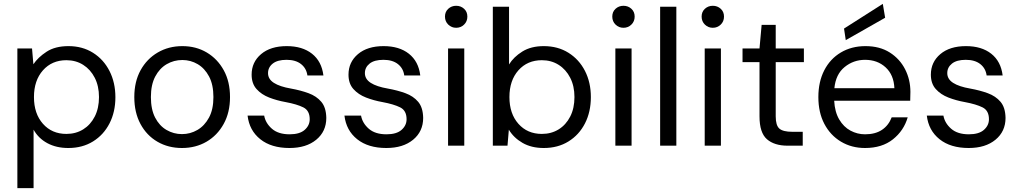

<svg xmlns="http://www.w3.org/2000/svg" viewBox="-20 -755 5282 995"><path d="M70 220V-504H146L153 -422Q177 -458 221.5 -487Q266 -516 335 -516Q407 -516 462 -481.5Q517 -447 547.5 -387Q578 -327 578 -251Q578 -175 547.5 -115.5Q517 -56 462 -22Q407 12 334 12Q272 12 225.5 -13Q179 -38 154 -83V220ZM324 -61Q373 -61 411 -84.5Q449 -108 471 -151Q493 -194 493 -252Q493 -309 471 -352Q449 -395 411 -419Q373 -443 324 -443Q249 -443 202.5 -390.5Q156 -338 156 -252Q156 -166 202.5 -113.5Q249 -61 324 -61Z M923 12Q852 12 796 -20.5Q740 -53 708 -112.5Q676 -172 676 -252Q676 -332 708.5 -391Q741 -450 797.5 -483Q854 -516 925 -516Q996 -516 1051.5 -483Q1107 -450 1139.5 -391Q1172 -332 1172 -252Q1172 -172 1139 -112.5Q1106 -53 1050 -20.5Q994 12 923 12ZM923 -60Q966 -60 1003 -81.5Q1040 -103 1063 -145.5Q1086 -188 1086 -252Q1086 -316 1063.5 -358.5Q1041 -401 1004.5 -422.5Q968 -444 925 -444Q881 -444 844 -422.5Q807 -401 784.5 -358.5Q762 -316 762 -252Q762 -188 784 -145.5Q806 -103 843 -81.5Q880 -60 923 -60Z M1480 12Q1386 12 1329 -33.5Q1272 -79 1263 -156H1349Q1356 -117 1389 -88Q1422 -59 1481 -59Q1533 -59 1559 -82Q1585 -105 1585 -137Q1585 -182 1552 -198.5Q1519 -215 1460 -226Q1415 -234 1375 -249.5Q1335 -265 1309.5 -293.5Q1284 -322 1284 -368Q1284 -433 1333 -474.5Q1382 -516 1466 -516Q1547 -516 1597 -476.5Q1647 -437 1656 -364H1573Q1568 -401 1540 -423Q1512 -445 1465 -445Q1418 -445 1393.5 -425.5Q1369 -406 1369 -376Q1369 -345 1399.5 -325.5Q1430 -306 1488 -296Q1538 -287 1579 -272Q1620 -257 1645 -227.5Q1670 -198 1671 -144Q1671 -74 1619 -31Q1567 12 1480 12Z M1982 12Q1888 12 1831 -33.5Q1774 -79 1765 -156H1851Q1858 -117 1891 -88Q1924 -59 1983 -59Q2035 -59 2061 -82Q2087 -105 2087 -137Q2087 -182 2054 -198.5Q2021 -215 1962 -226Q1917 -234 1877 -249.5Q1837 -265 1811.5 -293.5Q1786 -322 1786 -368Q1786 -433 1835 -474.5Q1884 -516 1968 -516Q2049 -516 2099 -476.5Q2149 -437 2158 -364H2075Q2070 -401 2042 -423Q2014 -445 1967 -445Q1920 -445 1895.5 -425.5Q1871 -406 1871 -376Q1871 -345 1901.5 -325.5Q1932 -306 1990 -296Q2040 -287 2081 -272Q2122 -257 2147 -227.5Q2172 -198 2173 -144Q2173 -74 2121 -31Q2069 12 1982 12Z M2344 -611Q2320 -611 2303 -627.5Q2286 -644 2286 -669Q2286 -694 2303 -709.5Q2320 -725 2344 -725Q2368 -725 2385 -709.5Q2402 -694 2402 -669Q2402 -644 2385 -627.5Q2368 -611 2344 -611ZM2302 0V-504H2386V0Z M2798 12Q2734 12 2688 -14.5Q2642 -41 2617 -83L2610 0H2534V-720H2618V-421Q2642 -460 2687 -488Q2732 -516 2798 -516Q2871 -516 2926 -481.5Q2981 -447 3011.5 -387.5Q3042 -328 3042 -252Q3042 -175 3011.5 -115.5Q2981 -56 2926 -22Q2871 12 2798 12ZM2788 -61Q2837 -61 2875 -84.5Q2913 -108 2935 -151Q2957 -194 2957 -252Q2957 -309 2935 -352Q2913 -395 2875 -419Q2837 -443 2788 -443Q2713 -443 2666.5 -390.5Q2620 -338 2620 -252Q2620 -166 2666.5 -113.5Q2713 -61 2788 -61Z M3211 -611Q3187 -611 3170 -627.5Q3153 -644 3153 -669Q3153 -694 3170 -709.5Q3187 -725 3211 -725Q3235 -725 3252 -709.5Q3269 -694 3269 -669Q3269 -644 3252 -627.5Q3235 -611 3211 -611ZM3169 0V-504H3253V0Z M3401 0V-720H3485V0Z M3674 -611Q3650 -611 3633 -627.5Q3616 -644 3616 -669Q3616 -694 3633 -709.5Q3650 -725 3674 -725Q3698 -725 3715 -709.5Q3732 -694 3732 -669Q3732 -644 3715 -627.5Q3698 -611 3674 -611ZM3632 0V-504H3716V0Z M4062 0Q3993 0 3954.5 -33.5Q3916 -67 3916 -152V-433H3828V-504H3916L3927 -626H4000V-504H4146V-433H4000V-152Q4000 -105 4019 -88.5Q4038 -72 4086 -72H4140V0Z M4463 12Q4393 12 4338 -21Q4283 -54 4252 -113Q4221 -172 4221 -252Q4221 -331 4251.5 -390.5Q4282 -450 4337.5 -483Q4393 -516 4465 -516Q4539 -516 4591 -483Q4643 -450 4670.5 -396Q4698 -342 4698 -279Q4698 -269 4697.5 -258Q4697 -247 4697 -233H4303Q4306 -175 4329 -136Q4352 -97 4387.5 -78Q4423 -59 4463 -59Q4516 -59 4550.5 -82Q4585 -105 4601 -147H4684Q4664 -78 4607.5 -33Q4551 12 4463 12ZM4463 -445Q4403 -445 4357 -407.5Q4311 -370 4304 -298H4615Q4612 -367 4569.5 -406Q4527 -445 4463 -445ZM4363 -547 4354 -607 4555 -735 4567 -663Z M5000 12Q4906 12 4849 -33.5Q4792 -79 4783 -156H4869Q4876 -117 4909 -88Q4942 -59 5001 -59Q5053 -59 5079 -82Q5105 -105 5105 -137Q5105 -182 5072 -198.5Q5039 -215 4980 -226Q4935 -234 4895 -249.5Q4855 -265 4829.5 -293.5Q4804 -322 4804 -368Q4804 -433 4853 -474.5Q4902 -516 4986 -516Q5067 -516 5117 -476.5Q5167 -437 5176 -364H5093Q5088 -401 5060 -423Q5032 -445 4985 -445Q4938 -445 4913.5 -425.5Q4889 -406 4889 -376Q4889 -345 4919.5 -325.5Q4950 -306 5008 -296Q5058 -287 5099 -272Q5140 -257 5165 -227.5Q5190 -198 5191 -144Q5191 -74 5139 -31Q5087 12 5000 12Z"/></svg>

Font: DM Sans
Style: Regular
Weight: 400
Designer: Colophon Foundry, Jonny Pinhorn
Foundry: Colophon Foundry
Version: Version 4.004; ttfautohint (v1.8.4.7-5d5b)